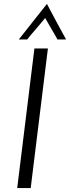

<svg xmlns="http://www.w3.org/2000/svg" viewBox="-20 -962 358 982"><path d="M156 -714H225L137 0H68ZM220 -942Q244 -897 268.5 -851Q293 -805 318 -760H274Q268 -772 259.5 -786Q251 -800 242.5 -815Q234 -830 225.5 -844.5Q217 -859 211 -870Q202 -859 190 -844.5Q178 -830 165 -815Q152 -800 140 -786Q128 -772 119 -760H76Z"/></svg>

Font: Josefin Sans
Style: Italic
Weight: 400
Italic angle: -7.5°
Designer: Santiago Orozco
Foundry: Typemade